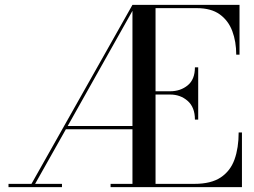

<svg xmlns="http://www.w3.org/2000/svg" viewBox="-20 -770 1046 790"><path d="M15 -13.5H109.5L525 -750H965.5V-545H952Q952 -598.5 935.8 -642Q919.5 -685.5 884 -711Q848.5 -736.5 790 -736.5H620V-394.5H680Q722.5 -394.5 752.2 -418.8Q782 -443 782 -493H795.5V-278H782Q782 -328.5 752.2 -354.8Q722.5 -381 680 -381H620V-13.5H780Q848.5 -13.5 888.2 -40Q928 -66.5 945 -114Q962 -161.5 962 -225H975.5V0H435V-13.5H525V-238H251L124.5 -13.5H235V0H15ZM258.5 -251.5H525V-725.5Z"/></svg>

Font: Bodoni* 16
Style: Regular
Weight: 400
Version: Version 2.2